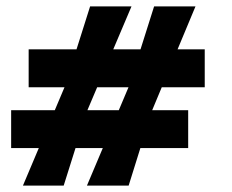

<svg xmlns="http://www.w3.org/2000/svg" viewBox="-20 -583 728 603"><path d="M52 0 183 -310 263 -563H393L255 -238L180 0ZM15 -118V-237H571V-118ZM253 0 384 -310 464 -563H594L458 -237L384 0ZM70 -309V-428H623V-309Z"/></svg>

Font: Darker Grotesque Light Black
Style: Regular
Weight: 900
Version: Version 1.000;gftools[0.9.28]